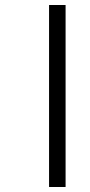

<svg xmlns="http://www.w3.org/2000/svg" viewBox="-20 -682 361 767"><path d="M176 -662H242V65H176Z"/></svg>

Font: Noto Serif Sinhala SemiCondensed Medium
Style: Regular
Weight: 500
Width: 4
Designer: Jelle Bosma - Monotype Design Team
Foundry: Monotype Imaging Inc.
Version: Version 2.007; ttfautohint (v1.8.4.7-5d5b)